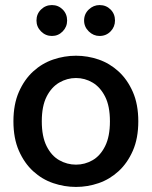

<svg xmlns="http://www.w3.org/2000/svg" viewBox="-20 -726 599 758"><path d="M280 12Q234 12 190 -3Q146 -18 111 -50Q76 -82 54.5 -131Q33 -180 33 -247Q33 -314 54.5 -363Q76 -412 111 -444Q146 -476 190 -491Q234 -506 280 -506Q326 -506 369.5 -491Q413 -476 448 -444Q483 -412 504.5 -363Q526 -314 526 -247Q526 -180 504.5 -131Q483 -82 448 -50Q413 -18 369.5 -3Q326 12 280 12ZM280 -76Q315 -76 345.5 -93.5Q376 -111 395 -149Q414 -187 414 -247Q414 -307 395 -344.5Q376 -382 345.5 -400Q315 -418 280 -418Q245 -418 214 -400Q183 -382 164 -344.5Q145 -307 145 -247Q145 -187 164 -149Q183 -111 214 -93.5Q245 -76 280 -76ZM373 -584Q349 -584 330.5 -602Q312 -620 312 -645Q312 -671 330.5 -688.5Q349 -706 373 -706Q399 -706 416.5 -688.5Q434 -671 434 -645Q434 -620 416.5 -602Q399 -584 373 -584ZM185 -584Q160 -584 142 -602Q124 -620 124 -645Q124 -671 142 -688.5Q160 -706 185 -706Q210 -706 227.5 -688.5Q245 -671 245 -645Q245 -620 227.5 -602Q210 -584 185 -584Z"/></svg>

Font: Atkinson Hyperlegible Next Medium
Style: Regular
Weight: 500
Designer: Elliott Scott, Megan Eiswerth, Linus Boman, Theodore Petrosky, Letters from Sweden
Foundry: Applied Design Works, Letters from Sweden
Version: Version 2.001